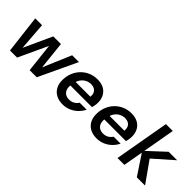

<svg xmlns="http://www.w3.org/2000/svg" viewBox="86 -1541 2374 2374"><g transform="rotate(45 1272.5 -354.0)"><path d="M123 0 63 -502H182L213 -87L189 -88L378 -502H512L556 -88H532L708 -502H827L591 0H467L419 -429H446L247 0Z M1051 12Q984 12 935 -15.5Q886 -43 861 -93.5Q836 -144 839 -211Q841 -274 864 -329Q887 -384 927.5 -425.5Q968 -467 1022.5 -490.5Q1077 -514 1143 -514Q1211 -514 1258 -487Q1305 -460 1328 -412.5Q1351 -365 1349 -306Q1349 -285 1344.5 -262.5Q1340 -240 1335 -222H925L939 -299H1230Q1234 -337 1222 -363Q1210 -389 1185 -402.5Q1160 -416 1127 -416Q1090 -416 1056 -399Q1022 -382 997.5 -349Q973 -316 964 -265L959 -236Q951 -192 961.5 -158.5Q972 -125 999.5 -106Q1027 -87 1067 -87Q1109 -87 1139.5 -105Q1170 -123 1189 -153H1311Q1288 -106 1249.5 -68.5Q1211 -31 1160.5 -9.5Q1110 12 1051 12Z M1645 12Q1578 12 1529 -15.5Q1480 -43 1455 -93.5Q1430 -144 1433 -211Q1435 -274 1458 -329Q1481 -384 1521.5 -425.5Q1562 -467 1616.5 -490.5Q1671 -514 1737 -514Q1805 -514 1852 -487Q1899 -460 1922 -412.5Q1945 -365 1943 -306Q1943 -285 1938.5 -262.5Q1934 -240 1929 -222H1519L1533 -299H1824Q1828 -337 1816 -363Q1804 -389 1779 -402.5Q1754 -416 1721 -416Q1684 -416 1650 -399Q1616 -382 1591.5 -349Q1567 -316 1558 -265L1553 -236Q1545 -192 1555.5 -158.5Q1566 -125 1593.5 -106Q1621 -87 1661 -87Q1703 -87 1733.5 -105Q1764 -123 1783 -153H1905Q1882 -106 1843.5 -68.5Q1805 -31 1754.5 -9.5Q1704 12 1645 12Z M2341 0 2156 -279 2396 -502H2544L2252 -244L2262 -315L2485 0ZM2003 0 2130 -720H2250L2123 0Z"/></g></svg>

Font: DM Sans 16pt SemiBold
Style: Italic
Weight: 600
Italic angle: -10°
Version: Version 4.004;gftools[0.9.30]